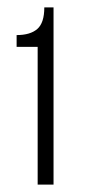

<svg xmlns="http://www.w3.org/2000/svg" viewBox="-20 -500 230 520"><path d="M82 0V-373H25V-405Q62 -405 81 -421.5Q100 -438 100 -480H125V0Z"/></svg>

Font: Glametrix
Style: Light
Weight: 300
Designer: gluk
Foundry: gluk
Version: Version 0.40